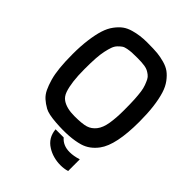

<svg xmlns="http://www.w3.org/2000/svg" viewBox="-249 -870 1171 1171"><g transform="rotate(45 336.0 -285.0)"><path d="M213 -722Q265 -737 325.5 -737Q386 -737 415.5 -734Q445 -731 477.5 -722Q510 -713 532 -697Q554 -681 575 -653Q596 -625 608 -586Q635 -499 635 -361Q635 -160 577 -82Q538 -29 481 -12Q402 11 280 2Q210 -3 181.5 -19Q153 -35 132.5 -53.5Q112 -72 99 -99.5Q86 -127 75.5 -163.5Q65 -200 60 -249.5Q55 -299 55 -366Q55 -433 62.5 -489.5Q70 -546 82.5 -585.5Q95 -625 116 -653Q137 -681 159 -697Q181 -713 213 -722ZM225 -131Q263 -105 330 -105Q397 -105 428 -114.5Q459 -124 481 -152Q503 -180 511 -229.5Q519 -279 519 -341Q519 -403 517 -437Q515 -471 511.5 -497Q508 -523 500.5 -543Q493 -563 486 -577Q479 -591 466.5 -600.5Q454 -610 443 -615.5Q432 -621 415 -624Q387 -628 353 -628Q319 -628 303.5 -627Q288 -626 268.5 -622.5Q249 -619 238 -611.5Q227 -604 214.5 -591Q202 -578 195 -558.5Q188 -539 182 -511Q176 -483 173.5 -446Q171 -409 171 -351Q171 -293 176.5 -249.5Q182 -206 192.5 -176Q203 -146 225 -131ZM540 159Q512 167 481.5 167Q451 167 421.5 159Q392 151 367 135Q312 101 306 33H376Q408 71 465 71Q499 71 540 58Z"/></g></svg>

Font: Exo
Style: DemiBold
Weight: 600
Designer: Natanael Gama
Version: Version 1.00